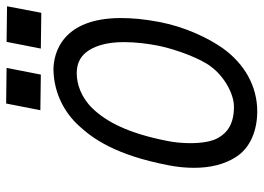

<svg xmlns="http://www.w3.org/2000/svg" viewBox="-135 -704 846 616"><g transform="rotate(-90 288.0 -396.0)"><path d="M263.9 -799.3 242.4 -689.5 356.7 -688 378.2 -797.9ZM461.7 -797.9 440.2 -688 554.9 -686.5 575.9 -796.4ZM372.1 -647.5C295.4 -646 233.9 -610.8 193.4 -566.9C150.4 -520.5 98.6 -447.8 65.9 -279.3C60.1 -250 57.6 -222.2 57.6 -196.3C57.6 -144 68.8 -99.1 91.3 -63.5C121.6 -14.6 179.2 6.3 238.8 6.3C319.3 6.3 391.1 -34.2 441.4 -104.5C473.6 -149.9 509.3 -224.6 524.9 -304.7L525.9 -310.1C534.7 -356.4 538.1 -396 538.1 -430.7C538.1 -621.6 423.3 -647.5 372.1 -647.5ZM153.3 -119.6C141.6 -140.1 136.7 -173.3 136.7 -208C136.7 -233.4 139.2 -259.8 143.6 -281.2C168.5 -409.2 206.1 -478.5 248 -522C283.7 -559.1 327.1 -572.8 360.4 -572.8C403.3 -572.8 433.6 -552.2 451.2 -496.6C458 -474.6 460.9 -448.2 460.9 -420.9C460.9 -385.3 456.1 -347.2 450.2 -315.4L448.2 -306.2C437.5 -253.9 407.2 -172.9 381.8 -141.6C352.1 -101.1 296.4 -68.4 253.4 -68.4C200.7 -68.4 170.9 -87.9 153.3 -119.6Z"/></g></svg>

Font: Fantasque Sans Mono
Style: RegItalic
Weight: 400
Italic angle: -11°
Monospace: yes
Designer: Jany Belluz
Version: Version 1.6.3